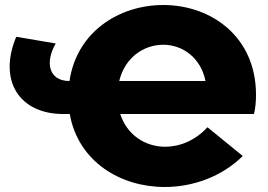

<svg xmlns="http://www.w3.org/2000/svg" viewBox="-20 -734 1072 768"><path d="M457 -410C479 -503 554 -555 633 -555C711 -555 783 -503 802 -410ZM639 14C751 14 867 -27 951 -110L810 -225C761 -172 699 -147 641 -147C561 -147 488 -194 461 -278H996C1002 -303 1004 -329 1004 -355C1004 -588 824 -714 633 -714C458 -714 287 -608 258 -410C173 -410 160 -487 203 -560L45 -587C-28 -413 56 -278 233 -278H259C293 -87 462 14 639 14Z"/></svg>

Font: Montserrat-Alt1 ExtBd
Style: Regular
Weight: 800
Designer: Differentunic
Foundry: Differentunic
Version: Version 7.222